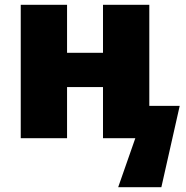

<svg xmlns="http://www.w3.org/2000/svg" viewBox="-20 -573 771 796"><path d="M66 0H258V-212H407V0H541L470 203H649L725 -134H599V-553H407V-354H258V-553H66Z"/></svg>

Font: Noto Sans UI Black
Style: Regular
Weight: 900
Designer: Monotype Design Team
Foundry: Monotype Imaging Inc.
Version: Version 1.901